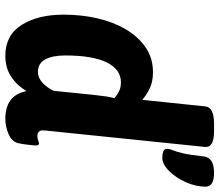

<svg xmlns="http://www.w3.org/2000/svg" viewBox="-70 -724 802 701"><g transform="rotate(90 330.5 -373.0)"><path d="M183 8Q108 8 70.5 -51.5Q33 -111 33 -205Q33 -270 46.5 -328.5Q60 -387 87 -432.5Q114 -478 153 -504.5Q192 -531 243 -531Q278 -531 302.5 -519Q327 -507 344 -492L368 -722Q371 -754 431 -754H459Q519 -754 516 -721L456 -138Q454 -122 459.5 -115.5Q465 -109 477 -109Q486 -109 492.5 -112Q499 -115 503 -115Q513 -115 510 -94Q509 -84 507.5 -70.5Q506 -57 502 -38Q496 -15 468.5 -3.5Q441 8 414 8Q372 8 346.5 -10Q321 -28 312 -69Q292 -35 260 -13.5Q228 8 183 8ZM242 -111Q264 -111 282 -128Q300 -145 311 -168L326 -315Q329 -342 331.5 -359.5Q334 -377 338 -390Q327 -400 313 -407Q299 -414 280 -414Q233 -414 207.5 -362.5Q182 -311 182 -211Q182 -164 196.5 -137.5Q211 -111 242 -111ZM555 -565Q543 -565 533 -568.5Q523 -572 523 -583Q523 -592 527.5 -602Q532 -612 538.5 -638Q545 -664 551 -719Q553 -734 567 -744Q581 -754 611 -754Q661 -754 661 -723Q661 -687 644.5 -650.5Q628 -614 603.5 -589.5Q579 -565 555 -565Z"/></g></svg>

Font: Asap Semi Condensed Semi Condensed Regular
Style: Bold Italic
Weight: 700
Width: 4
Italic angle: -6°
Designer: Pablo Cosgaya
Foundry: Omnibus-Type
Version: Version 3.001; ttfautohint (v1.8.4.7-5d5b)